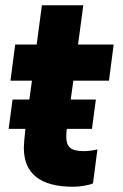

<svg xmlns="http://www.w3.org/2000/svg" viewBox="-20 -700 471 733"><path d="M260 13Q71 13 71 -136Q71 -153 77 -208H13L28 -320H92L102 -392H20L38 -530H120L140 -680H298L278 -530H414L396 -392H260L250 -320H346L331 -208H235Q233 -192 233 -177Q233 -150 247 -136.5Q261 -123 301 -123Q315 -123 331 -125.5Q347 -128 352 -130L335 0Q325 5 302 9Q279 13 260 13Z"/></svg>

Font: Tanohe Sans
Style: Bold Italic
Weight: 700
Designer: Village Type and Design LLC & Cristiano Sobral
Foundry: Cooper Hewitt Smithsonian Design Museum
Version: Version 1.00;September 29, 2021;FontCreator 13.0.0.2655 64-b